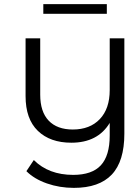

<svg xmlns="http://www.w3.org/2000/svg" viewBox="-20 -712 623 931"><path d="M498 -692V-645H190V-692ZM512 -526H583V-64Q583 70 522 134.5Q461 199 338 199Q269 199 207.5 177.5Q146 156 108 118L144 64Q216 136 335 136Q426 136 469 89.5Q512 43 512 -55V-116Q454 -20 326 -20Q223 -20 163.5 -77.5Q104 -135 104 -246V-526H175V-253Q175 -170 216 -127Q257 -84 333 -84Q416 -84 464 -134.5Q512 -185 512 -275Z"/></svg>

Font: mBank
Style: Regular
Weight: 400
Designer: Julieta Ulanovsky
Foundry: Julieta Ulanovsky
Version: Version 7.200;PS 007.200;hotconv 1.0.88;makeotf.lib2.5.64775